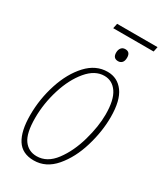

<svg xmlns="http://www.w3.org/2000/svg" viewBox="-195 -850 802 938"><g transform="rotate(30 206.0 -381.0)"><path d="M33 -174Q33 -265 61 -351Q89 -437 139.5 -491.5Q190 -546 256 -546Q312 -546 345.5 -500.5Q379 -455 379 -361Q379 -280 353 -193.5Q327 -107 277 -48.5Q227 10 158 10Q93 10 63 -37Q33 -84 33 -174ZM351 -360Q351 -442 324 -481.5Q297 -521 252 -521Q199 -521 155 -468.5Q111 -416 86 -335.5Q61 -255 61 -174Q61 -88 87.5 -51.5Q114 -15 160 -15Q219 -15 262 -72.5Q305 -130 328 -211.5Q351 -293 351 -360ZM178 -772H406L400 -744H172ZM244 -648Q244 -664 252 -674.5Q260 -685 275 -685Q303 -685 303 -653Q303 -634 294.5 -625Q286 -616 273 -616Q244 -616 244 -648Z"/></g></svg>

Font: Noto Serif CondThin
Style: Italic
Weight: 250
Width: 3
Italic angle: -12°
Designer: Monotype Design Team
Foundry: Monotype Imaging Inc.
Version: Version 1.001